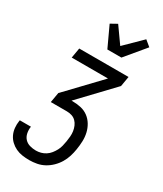

<svg xmlns="http://www.w3.org/2000/svg" viewBox="-243 -858 983 1160"><g transform="rotate(30 248.5 -278.0)"><path d="M169 215Q144 215 120 211.5Q96 208 75 198Q54 188 37 172Q20 156 10 135Q0 114 -2.5 89.5Q-5 65 -1 40L0 35H78L77 38Q74 60 78.5 81.5Q83 103 97 118Q111 133 132 139Q153 145 175 145Q192 145 209 140.5Q226 136 241.5 126Q257 116 268.5 101.5Q280 87 288.5 71Q297 55 301 38Q305 21 308 4Q311 -14 312.5 -32.5Q314 -51 311.5 -68.5Q309 -86 302 -102.5Q295 -119 283 -131Q271 -143 254.5 -148.5Q238 -154 219 -154H107L119 -224L150 -256L335 -450H82L94 -520H438L426 -450L211 -224H220Q250 -224 278 -217.5Q306 -211 328 -194.5Q350 -178 364.5 -154Q379 -130 385.5 -102Q392 -74 391 -44.5Q390 -15 385 15Q381 41 373 66.5Q365 92 351 115.5Q337 139 316.5 159Q296 179 272 192Q248 205 221.5 210Q195 215 169 215ZM244 -600 178 -742 223 -767 301 -657 417 -771 457 -738 342 -600Z"/></g></svg>

Font: Iosevka Custom
Style: Italic
Weight: 400
Italic angle: -9°
Monospace: yes
Designer: Belleve Invis
Foundry: Belleve Invis
Version: Version 30.3.3; ttfautohint (v1.8.3)